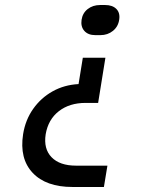

<svg xmlns="http://www.w3.org/2000/svg" viewBox="-20 -575 640 765"><path d="M360 -435Q331 -435 316 -452Q301 -469 305 -496Q309 -523 329.5 -539Q350 -555 379 -555H399Q428 -555 443.5 -539.5Q459 -524 455 -497Q451 -469 430 -452Q409 -435 380 -435ZM269 170Q163 170 110 113.5Q57 57 72 -40Q81 -97 112 -141Q143 -185 189.5 -211Q236 -237 293 -240L310 -345H400L371 -165H321Q257 -165 214.5 -132Q172 -99 162 -40Q153 18 185.5 51.5Q218 85 283 85H408L394 170Z"/></svg>

Font: NKDuy Mono
Style: Italic
Weight: 400
Italic angle: -9°
Monospace: yes
Designer: NKDuy
Foundry: NKDuy
Version: Version 2.251; ttfautohint (v1.8.4.7-5d5b)